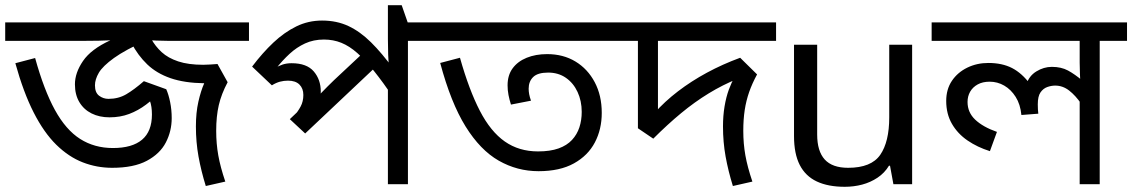

<svg xmlns="http://www.w3.org/2000/svg" viewBox="-30 -708 4352 738"><path d="M401 -63Q342 -63 288 -84Q234 -105 186.5 -151.5Q139 -198 99.5 -275.5Q60 -353 29 -465L105 -485Q139 -362 181 -285.5Q223 -209 278 -174Q333 -139 404 -139Q478 -139 516 -171Q554 -203 554 -268Q554 -299 546 -321Q538 -343 530 -358H590Q562 -329 531.5 -306Q501 -283 466.5 -270Q432 -257 391 -257Q352 -257 322 -272Q292 -287 275 -315.5Q258 -344 258 -384Q258 -428 289 -473.5Q320 -519 394 -553Q374 -552 348.5 -551.5Q323 -551 298 -551H-10V-622H927V-551H614Q590 -551 571 -552Q552 -553 535 -554Q451 -516 408 -485Q365 -454 350 -428.5Q335 -403 335 -380Q335 -352 351 -340Q367 -328 387 -328Q425 -328 455 -345.5Q485 -363 523 -396L609 -365Q618 -345 624 -315.5Q630 -286 630 -254Q630 -204 607.5 -160.5Q585 -117 534.5 -90Q484 -63 401 -63ZM801 -205Q801 -156 809 -111Q817 -66 836 -10L761 7Q743 -51 733 -106.5Q723 -162 723 -222Q723 -275 732.5 -317Q742 -359 755 -388Q679 -389 625.5 -407.5Q572 -426 536 -460.5Q500 -495 475 -543L551 -559Q567 -530 591.5 -507.5Q616 -485 655 -472Q694 -459 751 -459Q765 -459 778 -460Q791 -461 806 -462L845 -392Q821 -347 811 -304Q801 -261 801 -205Z M1643 -622V-551H1538V0H1461V-396L1483 -332Q1442 -392 1408 -434.5Q1374 -477 1343.5 -504Q1313 -531 1282 -543.5Q1251 -556 1215 -556Q1175 -556 1142.5 -541Q1110 -526 1083 -501Q1056 -476 1033 -447L1025 -445Q1041 -455 1056.5 -460Q1072 -465 1091 -465Q1149 -465 1176 -433.5Q1203 -402 1203 -356Q1203 -345 1202 -335Q1201 -325 1199 -320L1182 -326Q1194 -339 1205 -351Q1216 -363 1228.5 -375Q1241 -387 1254 -400L1378 -516L1427 -463L1143 -195L1084 -250L1166 -328L1130 -285L1100 -262Q1115 -279 1125.5 -298.5Q1136 -318 1136 -343Q1136 -368 1121 -383Q1106 -398 1077 -398Q1061 -398 1046 -394Q1031 -390 1015 -380L939 -452Q979 -505 1021 -544.5Q1063 -584 1109 -606.5Q1155 -629 1208 -629Q1264 -629 1309 -608Q1354 -587 1396 -545.5Q1438 -504 1484 -441L1466 -446Q1463 -470 1462 -498Q1461 -526 1461 -558V-688H1514L1537 -622Z M2040 -50Q1958 -50 1887 -90.5Q1816 -131 1759.5 -222Q1703 -313 1662 -466L1738 -486Q1773 -362 1814.5 -282Q1856 -202 1910.5 -164Q1965 -126 2038 -126Q2085 -126 2117 -137.5Q2149 -149 2168.5 -170Q2188 -191 2197 -218.5Q2206 -246 2206 -278Q2206 -320 2190 -354.5Q2174 -389 2145 -409Q2116 -429 2077 -429Q2037 -429 2019.5 -412Q2002 -395 2002 -367Q2002 -357 2004 -346Q2006 -335 2011 -321L1934 -306Q1928 -325 1924.5 -343Q1921 -361 1921 -380Q1921 -419 1940.5 -445.5Q1960 -472 1994.5 -486Q2029 -500 2073 -500Q2135 -500 2182 -471.5Q2229 -443 2256 -392Q2283 -341 2283 -274Q2283 -211 2256.5 -160.5Q2230 -110 2176 -80Q2122 -50 2040 -50ZM2350 -622V-551H1623V-622Z M2953 -622V-551H2499V-253L2485 -273Q2525 -318 2576 -357Q2627 -396 2687 -428.5Q2747 -461 2815 -486L2880 -422Q2861 -387 2849.5 -354Q2838 -321 2832.5 -285Q2827 -249 2827 -205Q2827 -156 2835 -111Q2843 -66 2862 -10L2787 7Q2769 -51 2759 -106.5Q2749 -162 2749 -222Q2749 -263 2755 -299Q2761 -335 2771.5 -363.5Q2782 -392 2793 -410L2805 -405Q2748 -382 2694 -349Q2640 -316 2588 -273Q2536 -230 2481 -175L2422 -215V-551H2330V-622Z M3476 -536V0H3404L3391 -71H3387Q3370 -43 3343 -25Q3316 -7 3284 1.5Q3252 10 3217 10Q3153 10 3109.5 -10.5Q3066 -31 3044 -74Q3022 -117 3022 -185V-536H3111V-191Q3111 -127 3140 -95Q3169 -63 3230 -63Q3319 -63 3353.5 -113Q3388 -163 3388 -257V-536Z M4302 -622V-551H4197V0H4120V-335L4126 -309Q4104 -341 4079.5 -360Q4055 -379 4026 -379Q4011 -379 3995.5 -373.5Q3980 -368 3969.5 -353Q3959 -338 3959 -307Q3959 -296 3959.5 -287.5Q3960 -279 3961 -271L3896 -266Q3892 -307 3874 -335.5Q3856 -364 3830 -379Q3804 -394 3774 -394Q3747 -394 3728 -383.5Q3709 -373 3699 -355.5Q3689 -338 3689 -316Q3689 -276 3718.5 -248Q3748 -220 3802 -201L3775 -127Q3727 -142 3689 -168Q3651 -194 3629 -232Q3607 -270 3607 -320Q3607 -365 3629 -397.5Q3651 -430 3688 -448Q3725 -466 3769 -466Q3822 -466 3860 -446.5Q3898 -427 3930 -384L3915 -383Q3925 -416 3953.5 -433.5Q3982 -451 4013 -451Q4049 -451 4075 -437Q4101 -423 4132 -397L4123 -382Q4122 -403 4121 -424Q4120 -445 4120 -467V-551H3551V-622Z"/></svg>

Font: hexlbangla05
Style: Book
Weight: 400
Designer: Jelle Bosma - Monotype Design Team
Foundry: Monotype Imaging Inc.
Version: Version 2.003